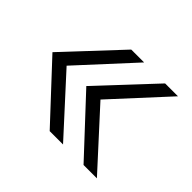

<svg xmlns="http://www.w3.org/2000/svg" viewBox="-118 -667 834 834"><g transform="rotate(45 299.0 -250.5)"><path d="M265 0 31 -251 265 -501H344L116 -253L347 0ZM473 0 239 -251 473 -501H552L324 -253L555 0Z"/></g></svg>

Font: Red Hat Display VF
Style: Regular
Weight: 300
Designer: Pentagram, MCKL
Foundry: Pentagram, MCKL
Version: Version 1.023